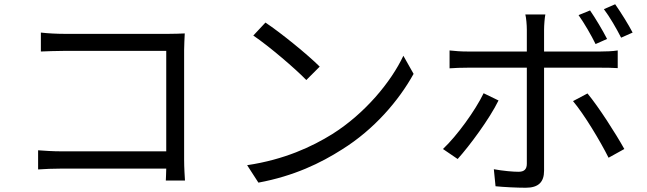

<svg xmlns="http://www.w3.org/2000/svg" viewBox="-20 -839 3040 902"><path d="M849 9C848 -7 845 -52 845 -88V-604C845 -628 847 -659 848 -682C828 -681 798 -680 774 -680H281C249 -680 205 -682 172 -686V-597C196 -598 245 -600 282 -600H761V-128H270C228 -128 185 -131 159 -133V-43C186 -45 231 -47 272 -47H761C760 -23 760 -2 759 9Z M1227 -733 1170 -672C1244 -622 1369 -515 1419 -463L1482 -526C1426 -582 1298 -686 1227 -733ZM1141 -63 1194 19C1361 -12 1487 -73 1587 -137C1738 -231 1854 -367 1923 -492L1875 -577C1817 -454 1695 -306 1541 -209C1446 -150 1316 -89 1141 -63Z M2952 -686C2933 -723 2896 -782 2870 -819L2817 -796C2845 -759 2876 -705 2898 -662ZM2832 -656C2811 -697 2777 -754 2752 -790L2698 -768C2725 -730 2758 -673 2778 -632ZM2252 -401C2213 -320 2127 -201 2061 -139L2130 -92C2186 -154 2280 -281 2322 -367ZM2801 -521C2825 -521 2855 -521 2882 -519V-602C2857 -598 2824 -597 2800 -597H2536V-699C2536 -721 2539 -757 2542 -771H2448C2452 -756 2455 -722 2455 -700V-597H2177C2145 -597 2120 -599 2092 -602V-518C2119 -520 2147 -521 2177 -521H2455V-70C2455 -44 2443 -32 2416 -32C2390 -32 2344 -36 2300 -44L2308 36C2348 40 2408 43 2450 43C2510 43 2536 16 2536 -37V-521ZM2672 -364C2725 -301 2800 -176 2839 -98L2913 -139C2873 -211 2793 -336 2740 -400Z"/></svg>

Font: Noto Sans CJK KR Regular
Style: Regular
Weight: 400
Designer: Ryoko NISHIZUKA (kana & ideographs); Paul D. Hunt (Latin, Greek & Cyrillic); Wenlong ZHANG (bopomofo); Sandoll Communica
Foundry: Adobe Systems Incorporated
Version: Version 1.004;PS 1.004;hotconv 1.0.82;makeotf.lib2.5.63406